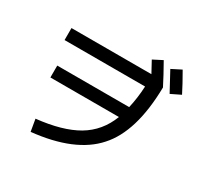

<svg xmlns="http://www.w3.org/2000/svg" viewBox="-187 -1077 1374 1339"><g transform="rotate(30 500.0 -407.0)"><path d="M838.9 -821.3 916 -860.4Q965.8 -774.4 1000 -706.1L921.9 -668Q897.5 -714.8 838.9 -821.3ZM144.5 -351.6V-447.3H723.6Q743.2 -531.2 748 -627H99.6V-723.6H743.2Q726.6 -754.9 694.3 -813.5L768.6 -851.6Q821.3 -758.8 859.4 -683.6Q853.5 -323.2 702.1 -157.2Q552.7 10.7 214.8 45.9L198.2 -50.8Q402.3 -72.3 522.5 -142.6Q643.6 -213.9 696.3 -351.6Z"/></g></svg>

Font: RobotoJAA
Style: Medium
Weight: 500
Version: Version 2.05; 2016-11-05